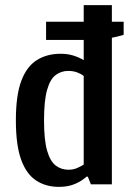

<svg xmlns="http://www.w3.org/2000/svg" viewBox="-20 -720 527 750"><path d="M210 10Q159 10 121 -15Q83 -40 62.5 -96.5Q42 -153 42 -250Q42 -347 63 -403.5Q84 -460 123.5 -485Q163 -510 217 -510Q244 -510 266.5 -503Q289 -496 307 -485V-700H417V0H335L323 -30H318Q301 -14 274 -2Q247 10 210 10ZM247 -57Q266 -57 281 -63.5Q296 -70 307 -77V-423Q298 -431 282 -437Q266 -443 247 -443Q219 -443 197.5 -427Q176 -411 164 -369Q152 -327 152 -250Q152 -173 164 -131.5Q176 -90 197.5 -73.5Q219 -57 247 -57ZM160 -564V-635H463V-584Q441 -577 407.5 -570.5Q374 -564 347 -564Z"/></svg>

Font: Cuprum SemiBold
Style: Regular
Weight: 600
Designer: Jovanny Lemonad
Foundry: Jovanny Lemonad
Version: Version 3.000